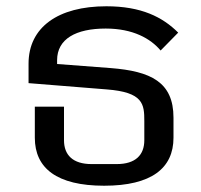

<svg xmlns="http://www.w3.org/2000/svg" viewBox="-20 -580 642 612"><path d="M312 12C463 12 533 -44 533 -141V-205C533 -319 460 -353 333 -363L162 -376V-388C162 -456 222 -489 317 -489C404 -489 460 -457 492 -419L548 -476C498 -526 430 -560 319 -560C165 -560 71 -493 71 -377V-315L320 -295C437 -286 440 -248 440 -194V-133C440 -86 412 -57 352 -57H272C212 -57 184 -86 184 -133V-240H91V-141C91 -44 161 12 312 12Z"/></svg>

Font: IBM Plex Thai Looped Text
Style: Regular
Weight: 450
Designer: Mike Abbink, Paul van der Laan, Pieter van Rosmalen, Ben Mitchell, Mark Frömberg
Foundry: Bold Monday
Version: Version 1.0